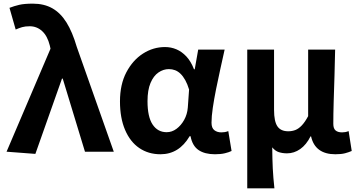

<svg xmlns="http://www.w3.org/2000/svg" viewBox="-20 -832 1961 1053"><path d="M174 12 16 0 257 -565 253 -583Q240 -635 211 -661.5Q182 -688 143 -688Q118 -688 101 -683Q84 -678 66 -670L32 -789Q58 -799 85.5 -805.5Q113 -812 160 -812Q222 -812 267 -786.5Q312 -761 344.5 -709Q377 -657 401 -575L604 0H446L324 -401H320Z M860 14Q794 14 744 -20Q694 -54 666 -119.5Q638 -185 638 -276Q638 -369 673 -435.5Q708 -502 764 -538Q820 -574 885 -574Q918 -574 947.5 -561.5Q977 -549 1002 -522.5Q1027 -496 1044 -452H1048L1067 -560H1212Q1201 -510 1188.5 -454Q1176 -398 1165 -343Q1154 -288 1147 -240.5Q1140 -193 1140 -159Q1140 -130 1155.5 -118Q1171 -106 1194 -106Q1203 -106 1212.5 -107.5Q1222 -109 1232 -113L1250 -4Q1236 3 1213.5 8.5Q1191 14 1159 14Q1103 14 1069 -9Q1035 -32 1025 -85H1020Q962 14 860 14ZM894 -107Q923 -107 948 -125.5Q973 -144 990 -174.5Q1007 -205 1010 -242L1017 -341Q1008 -371 996 -392.5Q984 -414 970 -427.5Q956 -441 940 -447Q924 -453 906 -453Q876 -453 849 -434.5Q822 -416 805.5 -377Q789 -338 789 -277Q789 -191 817 -149Q845 -107 894 -107Z M1336 201V-560H1483V-229Q1483 -166 1501.5 -139Q1520 -112 1561 -112Q1582 -112 1600 -119Q1618 -126 1635.5 -144.5Q1653 -163 1670 -195V-560H1818Q1817 -492 1814.5 -417.5Q1812 -343 1810 -274Q1808 -205 1808 -153Q1808 -127 1820.5 -116.5Q1833 -106 1856 -106Q1864 -106 1873 -107.5Q1882 -109 1892 -113L1909 -4Q1893 3 1872.5 8.5Q1852 14 1819 14Q1764 14 1730.5 -10.5Q1697 -35 1686 -84H1683Q1660 -38 1626.5 -14.5Q1593 9 1554 9Q1530 9 1509.5 2.5Q1489 -4 1473 -24Q1473 9 1474 37.5Q1475 66 1476 92Q1477 118 1479.5 144.5Q1482 171 1485 201Z"/></svg>

Font: Noto Sans SC
Style: Bold
Weight: 700
Designer: Ryoko NISHIZUKA  (kana, bopomofo & ideographs); Paul D. Hunt (Latin, Greek & Cyrillic); Sandoll Communications , Soo-you
Foundry: Adobe
Version: Version 2.004-H2;hotconv 1.0.118;makeotfexe 2.5.65603